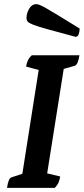

<svg xmlns="http://www.w3.org/2000/svg" viewBox="-20 -908 405 928"><path d="M14 0Q20 -46 36 -51L88 -68L167 -570L106 -586Q109 -603 114.5 -615.5Q120 -628 134 -641H364Q357 -595 341 -590L288 -575L208 -70L271 -55Q268 -38 263 -26Q258 -14 245 0ZM345 -730Q259 -753 210.5 -766.5Q162 -780 140.5 -788.5Q119 -797 113.5 -804Q108 -811 108 -820Q108 -844 121 -866Q134 -888 156 -888Q163 -888 174.5 -883Q186 -878 208 -865.5Q230 -853 267.5 -830Q305 -807 365 -770Q365 -756 360.5 -743Q356 -730 345 -730Z"/></svg>

Font: Petrona
Style: Bold Italic
Weight: 700
Italic angle: -9°
Designer: Ringo R. Seeber
Foundry: Ringo R. Seeber
Version: Version 2.001; ttfautohint (v1.8.3)